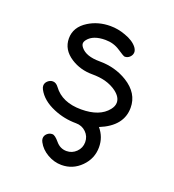

<svg xmlns="http://www.w3.org/2000/svg" viewBox="-110 -486 675 744"><g transform="rotate(20 228.0 -114.5)"><path d="M401.9 -128.7Q401.9 -53 312 -16.6Q339.1 15.4 339.1 57.1Q339.1 104 305.5 137.7Q272 171.4 225.1 171.4Q195.1 171.4 167.2 155.4Q139.4 139.4 126 113.8Q121.8 106.2 121.8 99.1Q121.8 87.6 130.9 79.3Q139.9 71 152.1 71Q163.1 71 181 92.5Q199 114 225.1 114Q248.3 114 265.1 97.4Q282 80.8 282 57.1Q282 33 265 16.5Q248 0 223.4 0Q174.6 0 130.1 -18.8Q78.6 -40.3 58.3 -78.9Q54.2 -86.9 54.2 -93.5Q54.2 -105 63.5 -113.4Q72.8 -121.8 84.2 -121.8Q97.4 -121.8 108.2 -107.2Q144.8 -57.1 223.4 -57.1Q299.6 -57.1 332.8 -99.1Q344.7 -114 344.7 -128.7Q344.7 -151.6 318.8 -171.1Q298.8 -186 272 -193.4Q248 -199.7 217.8 -199.7Q168.5 -199.7 129.6 -224.6Q85 -253.2 85 -299.8Q85 -346.7 130.9 -375.2Q170.4 -399.7 220.5 -399.7Q252.2 -399.7 282.7 -388.4Q318.4 -376 334.7 -354.5Q341.8 -344.2 341.8 -335.7Q341.8 -324.5 333.1 -315.7Q324.5 -306.9 312.3 -306.9Q307.4 -306.9 281 -324.7Q254.6 -342.5 220.5 -342.5Q170.4 -342.5 149.2 -315.9Q142.3 -307.1 142.3 -299.8Q142.3 -292.5 149.2 -283.9Q171.1 -256.6 227.5 -256.6Q291.5 -256.6 342.5 -225.3Q401.9 -188.5 401.9 -128.7Z"/></g></svg>

Font: EnergyBar
Style: Regular
Weight: 400
Italic angle: -10°
Version: 1.0 2000-03-28